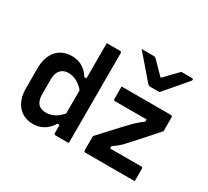

<svg xmlns="http://www.w3.org/2000/svg" viewBox="-162 -1096 1475 1364"><g transform="rotate(30 575.0 -414.0)"><path d="M239 -547Q274 -547 301.5 -536.5Q329 -526 350.5 -507Q372 -488 388 -461H421V-345Q400 -374 376.5 -393Q353 -412 327.5 -421.5Q302 -431 277 -431Q257 -431 241 -424.5Q225 -418 213.5 -405Q202 -392 196 -373.5Q190 -355 190 -330V-204Q190 -178 196.5 -159Q203 -140 214 -128Q225 -118 241 -112Q257 -106 277 -106Q302 -106 326.5 -114.5Q351 -123 375 -142.5Q399 -162 421 -194V-79H388Q372 -51 349 -31Q326 -11 298 -0.5Q270 10 238 10Q200 10 169 -3Q138 -16 115.5 -41.5Q93 -67 81 -103Q69 -139 69 -185V-350Q69 -396 81 -433Q93 -470 115.5 -495.5Q138 -521 169.5 -534Q201 -547 239 -547ZM516 -750Q520 -750 522 -748.5Q524 -747 525.5 -745Q527 -743 527 -739Q527 -664 527 -587Q527 -510 527 -433.5Q527 -357 527 -282Q527 -207 527 -135Q527 -99 527 -65.5Q527 -32 527 0Q513 0 499.5 0Q486 0 472 0Q458 0 444.5 0Q431 0 417 0Q414 0 411.5 -1.5Q409 -3 407.5 -5Q406 -7 406 -11Q406 -91 406 -171Q406 -251 406 -330.5Q406 -410 406 -490Q406 -570 406 -650Q406 -675 406 -700Q406 -725 406 -750Q420 -750 433.5 -750Q447 -750 461 -750Q475 -750 488.5 -750Q502 -750 516 -750ZM651 -536H1056Q1061 -536 1063 -534.5Q1065 -533 1066.5 -531Q1068 -529 1068 -525V-410Q1036 -374 1008 -342Q980 -310 955 -282.5Q930 -255 908 -231Q886 -207 867 -186Q847 -167 831.5 -155Q816 -143 800 -132V-114H1057Q1062 -114 1065 -111Q1068 -108 1068 -103Q1068 -77 1068 -51.5Q1068 -26 1068 0H662Q659 0 656.5 -1.5Q654 -3 652.5 -5Q651 -7 651 -11V-129Q694 -176 730 -215.5Q766 -255 797.5 -288Q829 -321 857 -350Q873 -365 889 -378.5Q905 -392 922 -404V-422H662Q659 -422 656.5 -423.5Q654 -425 652.5 -427.5Q651 -430 651 -433Q651 -458 651 -484Q651 -510 651 -536ZM904 -636Q891 -636 878 -636Q865 -636 852.5 -636Q840 -636 827 -636Q820 -636 814 -640Q808 -644 796 -658Q789 -667 771 -687.5Q753 -708 730 -735Q707 -762 683.5 -789Q660 -816 641 -838Q657 -838 672.5 -838Q688 -838 703 -838Q718 -838 734 -838Q745 -838 750.5 -836Q756 -834 763 -827Q774 -815 803 -786Q832 -757 878 -710L829 -731H888L841 -708Q886 -755 915 -785Q944 -815 967 -838H1054Q1058 -838 1060 -837Q1062 -836 1063.5 -834Q1065 -832 1065 -829Q1065 -825 1061.5 -820.5Q1058 -816 1045 -801Q1034 -788 1014.5 -765Q995 -742 973.5 -717Q952 -692 933 -670Q914 -648 904 -636Z"/></g></svg>

Font: Recursive SemiBold
Style: Regular
Weight: 600
Version: Version 1.085